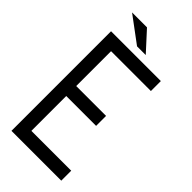

<svg xmlns="http://www.w3.org/2000/svg" viewBox="-239 -801 852 852"><g transform="rotate(45 187.5 -375.0)"><path d="M343.8 -625V-562.5H93.8V-343.8H281.2V-281.2H93.8V-62.5H343.8V0H31.2V-625ZM214.8 -659.2H160.2L38.1 -750H131.8Z"/></g></svg>

Font: Juliett
Style: Regular
Weight: 400
Designer: GGBotNet
Foundry: GGBotNet
Version: 0.60